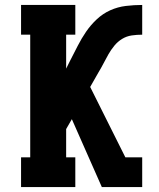

<svg xmlns="http://www.w3.org/2000/svg" viewBox="-20 -755 640 775"><path d="M65 0V-120H102V-615H65V-735H284V-615H247V-478L264 -512Q279 -541 294 -570.5Q309 -600 327.5 -627Q346 -654 370.5 -677Q395 -700 425 -713.5Q455 -727 488 -731Q521 -735 554 -735V-615Q533 -615 512 -612Q491 -609 473 -598Q455 -587 441.5 -570.5Q428 -554 417.5 -535.5Q407 -517 397.5 -498.5Q388 -480 377 -462L344 -404L486 -120H554V0H391L270 -274L247 -234V-120H284V0Z"/></svg>

Font: Iosevka Etoile Heavy
Style: Regular
Weight: 900
Designer: Belleve Invis
Foundry: Belleve Invis
Version: Version 22.1.2; ttfautohint (v1.8.4)